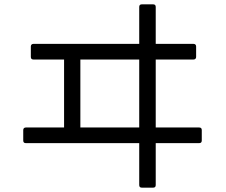

<svg xmlns="http://www.w3.org/2000/svg" viewBox="-20 -820 1040 884"><path d="M122 -558C122 -550 126 -546 134 -546H275V-233H99C91 -233 87 -228 87 -221V-173C87 -165 91 -161 99 -161H621V32C621 40 625 44 633 44H685C693 44 697 40 697 32V-161H897C905 -161 909 -165 909 -173V-221C909 -229 905 -233 897 -233H697V-546H871C879 -546 883 -551 883 -558V-606C883 -613 879 -618 871 -618H697V-788C697 -796 693 -800 685 -800H633C625 -800 621 -796 621 -788V-618H134C126 -618 122 -613 122 -606ZM350 -233V-546H621V-233Z"/></svg>

Font: LINE Seed JP_OTF Regular
Style: Regular
Weight: 400
Designer: LY Corporation & Fontrix & Fontworks
Version: Version 1.002